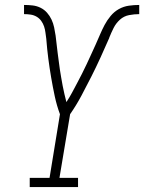

<svg xmlns="http://www.w3.org/2000/svg" viewBox="-20 -755 582 775"><path d="M100 0V-37H180L222 -294Q209 -329 201 -366.5Q193 -404 186.5 -442Q180 -480 175 -518.5Q170 -557 167 -596V-597Q165 -610 163.5 -623Q162 -636 158 -648Q154 -660 146.5 -670.5Q139 -681 128 -687.5Q117 -694 104 -696Q91 -698 77 -698V-735Q95 -735 112 -733Q129 -731 144 -723.5Q159 -716 170 -703.5Q181 -691 188 -676Q195 -661 198.5 -644.5Q202 -628 204.5 -611Q207 -594 208.5 -577Q210 -560 212.5 -543Q215 -526 217 -509Q219 -492 221.5 -475.5Q224 -459 227 -442Q230 -425 233 -408.5Q236 -392 240 -375.5Q244 -359 248 -343Q260 -361 270.5 -380.5Q281 -400 291 -419Q301 -438 311 -457.5Q321 -477 330 -496.5Q339 -516 348 -535.5Q357 -555 366 -575Q375 -595 383.5 -615Q392 -635 402 -654Q412 -673 426.5 -690.5Q441 -708 460 -718.5Q479 -729 500 -732Q521 -735 542 -735V-698Q522 -698 501 -694Q480 -690 464 -675.5Q448 -661 438.5 -642Q429 -623 421 -603V-602Q404 -563 386 -523.5Q368 -484 348.5 -445.5Q329 -407 308.5 -368.5Q288 -330 263 -294L220 -37H295V0Z"/></svg>

Font: Iosevka Slab XLtObl
Style: Regular
Weight: 200
Italic angle: -9°
Monospace: yes
Designer: Belleve Invis
Foundry: Belleve Invis
Version: Version 11.1.1; ttfautohint (v1.8.3)